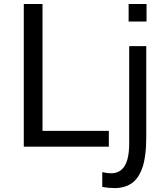

<svg xmlns="http://www.w3.org/2000/svg" viewBox="-20 -731 827 957"><path d="M621.1 -623.5V-710.9H710.4V-623.5ZM551.8 206.5Q520.5 206.5 489.7 200.7V127Q515.1 132.8 532.7 132.8Q578.6 132.8 601.3 96.2Q624 59.6 624 -17.6V-501H709V-50.8Q709 -23.4 707.8 -0.7Q706.5 22 702.6 49.3Q698.7 76.7 692.1 98.1Q685.5 119.6 673.6 140.6Q661.6 161.6 645.5 175.5Q629.4 189.5 605.5 198Q581.5 206.5 551.8 206.5ZM98.6 0V-710.9H191.9V-78.6H522.5V0Z"/></svg>

Font: Muli
Style: Regular
Weight: 400
Designer: Vernon Adams
Foundry: newtypography
Version: Version 2; ttfautohint (v1.00rc1.6-4cba) -l 8 -r 50 -G 200 -